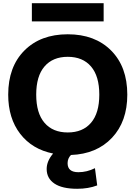

<svg xmlns="http://www.w3.org/2000/svg" viewBox="-20 -953 842 1193"><path d="M178 -820V-933H624V-820ZM771 -365Q771 -198 676 -97Q581 4 421 10Q400 31 400 61Q400 117 467 117Q520 117 570 92L584 199Q529 220 460 220Q366 220 318 187.5Q270 155 270 97Q270 48 310 1Q180 -25 105.5 -121.5Q31 -218 31 -365Q31 -538 131.5 -639Q232 -740 401 -740Q570 -740 670.5 -639Q771 -538 771 -365ZM256.5 -190Q308 -130 401 -130Q494 -130 545.5 -190Q597 -250 597 -365Q597 -480 545.5 -540Q494 -600 401 -600Q308 -600 256.5 -540Q205 -480 205 -365Q205 -250 256.5 -190Z"/></svg>

Font: Mplus 1p ExtraBold
Style: Regular
Weight: 800
Version: Version 1.061